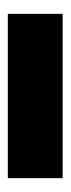

<svg xmlns="http://www.w3.org/2000/svg" viewBox="131 -158 176 478"><g transform="rotate(90 219.0 81.0)"><path d="M14.5 149.5V13H423.5V149.5Z"/></g></svg>

Font: Anek Telugu Medium ExtraBold
Style: Regular
Weight: 800
Version: Version 1.003